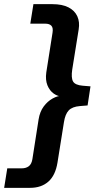

<svg xmlns="http://www.w3.org/2000/svg" viewBox="-77 -725 489 925"><path d="M-57 180 -42 86H28Q48 86 61.5 76Q75 66 79 42L109 -150Q115 -187 133.5 -212Q152 -237 176.5 -250.5Q201 -264 223 -264L224 -260Q202 -260 182 -274Q162 -288 151.5 -314Q141 -340 146 -376L176 -567Q180 -591 170.5 -601Q161 -611 141 -611H69L84 -705H175Q223 -705 253 -689.5Q283 -674 295.5 -646.5Q308 -619 302 -583L271 -390Q265 -350 275 -332.5Q285 -315 322 -312L359 -309L345 -217L308 -214Q271 -211 254 -193Q237 -175 231 -136L200 58Q190 120 156 150Q122 180 68 180Z"/></svg>

Font: Mulish ExtraLight
Style: Italic
Weight: 200
Italic angle: -9°
Designer: Vernon Adams
Foundry: Vernon Adams
Version: Version 3.603